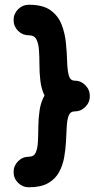

<svg xmlns="http://www.w3.org/2000/svg" viewBox="-20 -774 400 813"><path d="M360.4 -367.2Q360.4 -340.3 341.3 -321.3Q322.3 -302.2 295.4 -302.2Q277.8 -302.2 271 -284.9Q264.2 -267.6 262.7 -238.8Q261.2 -210 259.5 -175.8Q257.8 -141.6 251.7 -107.4Q245.6 -73.2 229.7 -44.4Q213.9 -15.6 183.3 1.7Q152.8 19 102.5 19Q75.7 19 56.6 0.2Q37.6 -18.6 37.6 -45.4Q37.6 -72.3 56.6 -91.3Q75.7 -110.4 102.5 -110.4Q123.5 -110.4 131.3 -127.9Q139.2 -145.5 140.6 -174.6Q142.1 -203.6 142.3 -238Q142.6 -272.5 147.7 -307.1Q152.8 -341.8 168.5 -369.6Q154.8 -397.9 150.9 -432.1Q147 -466.3 147 -500.2Q147 -534.2 145 -562.3Q143.1 -590.3 134 -607.4Q125 -624.5 102.5 -624.5Q75.7 -624.5 56.6 -643.3Q37.6 -662.1 37.6 -689Q37.6 -715.8 56.6 -734.9Q75.7 -753.9 102.5 -753.9Q161.6 -753.9 193.8 -730.7Q226.1 -707.5 240.5 -670.9Q254.9 -634.3 259 -593.3Q263.2 -552.2 264.2 -515.6Q265.1 -479 271 -455.8Q276.9 -432.6 295.4 -432.6Q322.3 -432.6 341.3 -413.3Q360.4 -394 360.4 -367.2Z"/></svg>

Font: Mikhak-DS1-FD Bold
Style: Bold
Weight: 700
Designer: Amin Abedi
Version: Version 3.2